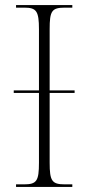

<svg xmlns="http://www.w3.org/2000/svg" viewBox="-20 -734 348 754"><path d="M43 0H264V-10H235C184 -10 175 -23 175 -95V-369H273V-379H175V-619C175 -691 183 -704 235 -704H264V-714H43V-704H75C123 -704 133 -691 133 -619V-379H34V-369H133V-95C133 -23 124 -10 74 -10H43Z"/></svg>

Font: Noto Serif Display SemiCondensed ExtraLight
Style: Regular
Weight: 200
Width: 4
Designer: Monotype Design Team
Foundry: Monotype Imaging Inc.
Version: Version 2.009